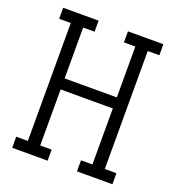

<svg xmlns="http://www.w3.org/2000/svg" viewBox="-133 -841 866 947"><g transform="rotate(20 300.0 -367.5)"><path d="M37 0V-58H98V-677H37V-735H223V-677H163V-410H437V-677H377V-735H563V-677H502V-58H563V0H377V-58H437V-352H163V-58H223V0Z"/></g></svg>

Font: Iosevka Curly Slab LtEx
Style: Regular
Weight: 300
Width: 7
Monospace: yes
Designer: Belleve Invis
Foundry: Belleve Invis
Version: Version 11.1.0; ttfautohint (v1.8.3)